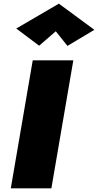

<svg xmlns="http://www.w3.org/2000/svg" viewBox="-20 -1030 536 1050"><path d="M159 -700 39 0H261L381 -700ZM285 -859 349 -779 496 -867 302 -1010 69 -874 194 -780Z"/></svg>

Font: Jost Black
Style: Italic
Weight: 900
Italic angle: -5°
Version: Version 3.710